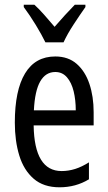

<svg xmlns="http://www.w3.org/2000/svg" viewBox="-20 -786 458 816"><path d="M215 -546Q270 -546 306 -514.5Q342 -483 360 -429.5Q378 -376 378 -309V-253H123Q126 -59 242 -59Q271 -59 299.5 -68Q328 -77 358 -96V-24Q302 10 233 10Q165 10 123 -26.5Q81 -63 62 -125Q43 -187 43 -265Q43 -402 86.5 -474Q130 -546 215 -546ZM215 -480Q174 -480 151 -440Q128 -400 124 -317H302Q302 -361 293 -398Q284 -435 264.5 -457.5Q245 -480 215 -480ZM173 -606Q157 -639 132 -680Q107 -721 81 -756V-766H126Q145 -749 167.5 -723.5Q190 -698 212 -672Q238 -702 255.5 -721Q273 -740 298 -766H343V-756Q321 -725 293.5 -683Q266 -641 250 -606Z"/></svg>

Font: Noto Sans ExtraCondensed
Style: Regular
Weight: 400
Width: 2
Designer: Monotype Design Team
Foundry: Monotype Imaging Inc.
Version: Version 2.013; ttfautohint (v1.8.4.7-5d5b)